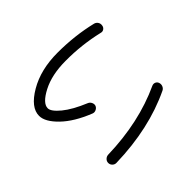

<svg xmlns="http://www.w3.org/2000/svg" viewBox="-136 -963 1273 1273"><g transform="rotate(45 500.0 -327.0)"><path d="M833 -108.4Q825.2 -406.2 716.8 -639.6Q710.9 -653.3 716.3 -666.5Q721.7 -679.7 736.3 -684.6Q751 -689.5 765.6 -683.6Q780.3 -677.7 787.1 -664.1Q902.3 -423.8 910.2 -108.4Q910.2 -92.8 898.9 -81.5Q887.7 -70.3 872.1 -70.3Q856.4 -70.3 845.2 -81.5Q834 -92.8 833 -108.4ZM327.1 33.2Q249 33.2 183.1 -79.1Q117.2 -191.4 117.2 -349.6Q117.2 -510.7 152.3 -656.2Q156.2 -671.9 169.4 -680.7Q182.6 -689.5 199.2 -686.5Q213.9 -684.6 222.7 -672.4Q231.4 -660.2 226.6 -644.5Q192.4 -498 193.4 -349.6Q193.4 -219.7 239.3 -131.3Q285.2 -43 332 -43Q362.3 -43 408.2 -98.6Q454.1 -154.3 496.1 -255.9Q502 -269.5 516.6 -276.4Q531.2 -283.2 544.9 -278.3Q558.6 -272.5 565.4 -257.8Q572.3 -243.2 566.4 -228.5Q517.6 -105.5 450.2 -36.1Q382.8 33.2 327.1 33.2Z"/></g></svg>

Font: Rounded-X Mgen+ 1mn regular
Style: Regular
Weight: 400
Designer: [Source Han Sans]
Ryoko NISHIZUKA  (kana & ideographs); Paul D. Hunt (Latin, Greek & Cyrillic); Wenlong ZHANG  (bopomofo
Version: Version 1.059.20150602